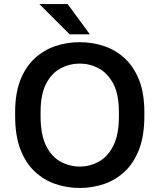

<svg xmlns="http://www.w3.org/2000/svg" viewBox="-20 -920 790 951"><path d="M375 11Q311 11 253.5 -9Q196 -29 151 -71.5Q106 -114 80.5 -181.5Q55 -249 55 -345V-365Q55 -457 80.5 -522.5Q106 -588 151 -630Q196 -672 253.5 -691.5Q311 -711 375 -711Q439 -711 496.5 -691.5Q554 -672 599 -630Q644 -588 669.5 -522.5Q695 -457 695 -365V-345Q695 -249 669.5 -181.5Q644 -114 599 -71.5Q554 -29 496.5 -9Q439 11 375 11ZM375 -95Q425 -95 469 -119Q513 -143 541 -197.5Q569 -252 569 -345V-365Q569 -453 541 -505.5Q513 -558 469 -581.5Q425 -605 375 -605Q325 -605 280.5 -581.5Q236 -558 208.5 -505.5Q181 -453 181 -365V-345Q181 -252 208.5 -197.5Q236 -143 280.5 -119Q325 -95 375 -95ZM325 -750 175 -900H315L425 -750Z"/></svg>

Font: Golos Text Medium
Style: Regular
Weight: 500
Designer: A.Korolkova, Vitaly Kuzmin
Foundry: ParaType Ltd
Version: Version 2.004